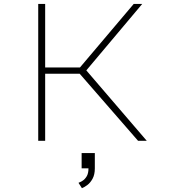

<svg xmlns="http://www.w3.org/2000/svg" viewBox="-20 -720 915 982"><path d="M175.5 0V-700H211V-375H389L664 -700H707.5L421.5 -360L730.5 0H686L387.5 -343H211V0ZM397.5 141V63H465V141Q465 173 453.5 194Q442 215 426.5 226.5Q411 238 399 242.5L381.5 215Q389.5 212 401.8 204.8Q414 197.5 423.2 182.2Q432.5 167 432.5 141Z"/></svg>

Font: Trispace SemiExpanded Thin
Style: Regular
Weight: 100
Width: 6
Designer: Tyler Finck
Foundry: Etcetera Type Company
Version: Version 1.210; ttfautohint (v1.8.3)